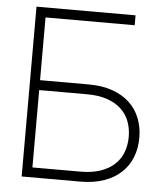

<svg xmlns="http://www.w3.org/2000/svg" viewBox="-52 -766 685 811"><g transform="rotate(5 290.5 -360.0)"><path d="M70 -720H490V-678H112V-412H318Q376 -412 419.5 -396.5Q463 -381 492.2 -353.5Q521.5 -326 536.2 -288.2Q551 -250.5 551 -206Q551 -161.5 536.2 -123.8Q521.5 -86 492.2 -58.5Q463 -31 419.5 -15.5Q376 0 318 0H70ZM315 -42Q364 -42 399.8 -54.2Q435.5 -66.5 459.2 -88.2Q483 -110 494.5 -140.2Q506 -170.5 506 -206Q506 -241.5 494.5 -271.8Q483 -302 459.2 -323.8Q435.5 -345.5 399.8 -357.8Q364 -370 315 -370H112V-42Z"/></g></svg>

Font: Vela Sans ExtLt
Style: Regular
Weight: 200
Designer: Principal design: Mikhail Sharanda - project Manrope.
Design modification: Ravid Balaliev
Foundry: Mikhail Sharanda
Version: Version 1.001